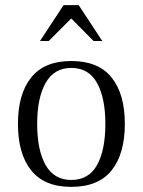

<svg xmlns="http://www.w3.org/2000/svg" viewBox="-20 -717 556 749"><path d="M258 12Q153 12 101.5 -52.5Q50 -117 50 -234Q50 -350 101.5 -414.5Q153 -479 258 -479Q364 -479 415.5 -414.5Q467 -350 467 -234Q467 -117 415.5 -52.5Q364 12 258 12ZM258 -15Q326 -15 358.5 -73Q391 -131 391 -234Q391 -335 358.5 -393.5Q326 -452 258 -452Q191 -452 158 -393.5Q125 -335 125 -234Q125 -131 158 -73Q191 -15 258 -15ZM136 -557 228 -697H287L379 -557H345L258 -645L170 -557Z"/></svg>

Font: Frank Ruhl Libre Light
Style: Regular
Weight: 300
Designer: Yanek Iontef
Foundry: Fontef
Version: Version 6.003;gftools[0.9.30]